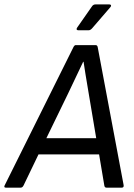

<svg xmlns="http://www.w3.org/2000/svg" viewBox="-48 -862 617 882"><path d="M311 -723.1Q305.7 -723.1 304.2 -726.3Q302.7 -729.5 306.2 -734.9L374 -832Q379.9 -841.8 391.1 -841.8H454.1Q460 -841.8 461.7 -837.9Q463.4 -834 459 -829.1L376 -732.9Q367.7 -723.1 359.9 -723.1ZM-21 0Q-31.2 0 -26.9 -9.8L289.1 -645Q293.9 -654.8 299.8 -654.8H391.1Q399.4 -654.8 400.9 -645L520 -11.2Q521.5 0 511.2 0H440.9Q432.6 0 431.2 -9.8L407.2 -152.8H128.9L60.1 -9.8Q55.2 0 46.9 0ZM264.2 -431.2 165 -227.1H394L359.9 -430.2Q341.8 -536.6 335.9 -578.1H334Q298.8 -502.9 264.2 -431.2Z"/></svg>

Font: Sofia Sans
Style: Italic
Weight: 400
Italic angle: -9°
Designer: Botio Nikoltchev, Ani Petrova
Foundry: lettersoup
Version: Version 4.100